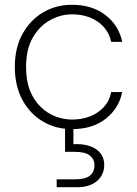

<svg xmlns="http://www.w3.org/2000/svg" viewBox="-20 -528 574 803"><path d="M281 12Q213 12 159 -20Q105 -52 73.5 -110.5Q42 -169 42 -248Q42 -328 74 -386Q106 -444 160 -476Q214 -508 281 -508Q365 -508 421 -465Q477 -422 491 -353H445Q433 -407 388.5 -437.5Q344 -468 281 -468Q233 -468 189 -443.5Q145 -419 117 -370.5Q89 -322 89 -248Q89 -190 105.5 -149Q122 -108 150 -81Q178 -54 212 -41Q246 -28 281 -28Q323 -28 357 -41.5Q391 -55 414.5 -80.5Q438 -106 445 -143H491Q478 -76 423 -32Q368 12 281 12ZM217 255V222H292Q337 222 356 206.5Q375 191 375 163Q375 138 356 122.5Q337 107 292 107H252V-7H287V75Q328 73 357 83.5Q386 94 401 114Q416 134 416 162Q416 189 402.5 210Q389 231 364 243Q339 255 303 255Z"/></svg>

Font: DM Sans 28pt ExtraLight
Style: Regular
Weight: 250
Version: Version 4.004;gftools[0.9.30]